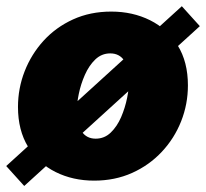

<svg xmlns="http://www.w3.org/2000/svg" viewBox="-37 -579 675 630"><path d="M272 13.7Q202.1 13.7 145.3 -14.6Q88.4 -43 55.2 -97.2Q22 -151.4 22 -228Q22 -289.1 43.9 -345.2Q65.9 -401.4 106.2 -445.6Q146.5 -489.7 202.9 -515.4Q259.3 -541 328.1 -541Q398.4 -541 455.6 -512.5Q512.7 -483.9 546.1 -429.9Q579.6 -376 579.6 -298.8Q579.6 -237.3 557.4 -181.2Q535.2 -125 494.1 -81.1Q453.1 -37.1 396.7 -11.7Q340.3 13.7 272 13.7ZM276.9 -124Q305.7 -124 326.4 -144Q347.2 -164.1 360.4 -194.6Q373.5 -225.1 380.1 -257.8Q386.7 -290.5 386.7 -315.4Q386.7 -356 370.8 -379.9Q355 -403.8 324.7 -403.8Q296.4 -403.8 275.6 -383.8Q254.9 -363.8 241.5 -333.3Q228 -302.7 221.4 -270.3Q214.8 -237.8 214.8 -212.4Q214.8 -172.4 230.7 -148.2Q246.6 -124 276.9 -124ZM42.5 31.2 -16.6 -34.2 559.6 -558.6 618.7 -493.2Z"/></svg>

Font: Schibsted Grotesk Black
Style: Italic
Weight: 900
Italic angle: -12°
Designer: Bakken & Baeck AS, Henrik Kongsvoll
Foundry: Schibsted ASA
Version: Version 1.100;gftools[0.9.25]